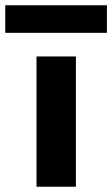

<svg xmlns="http://www.w3.org/2000/svg" viewBox="-75 -711 427 731"><path d="M64 0V-496H214V0ZM-55 -586V-691H332V-586Z"/></svg>

Font: DM Sans 24pt Black
Style: Regular
Weight: 900
Designer: Colophon Foundry, Jonny Pinhorn
Foundry: Colophon Foundry
Version: Version 4.004;gftools[0.9.30]